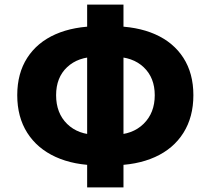

<svg xmlns="http://www.w3.org/2000/svg" viewBox="-20 -790 916 835"><path d="M55 -376Q55 -471 98.5 -538.5Q142 -606 221.5 -641Q301 -676 410 -676H466Q575 -676 654.5 -641Q734 -606 777.5 -538.5Q821 -471 821 -376Q821 -281 777.5 -212Q734 -143 654 -107Q574 -71 466 -71H410Q302 -71 222 -107.5Q142 -144 98.5 -212.5Q55 -281 55 -376ZM653 -376Q653 -452 605 -497.5Q557 -543 476 -543H400Q320 -543 272 -498Q224 -453 224 -376Q224 -298 272 -251Q320 -204 400 -204H476Q556 -204 604.5 -251.5Q653 -299 653 -376ZM359 -770H517V25H359Z"/></svg>

Font: Merged Yaku Han JP Black
Style: Regular
Weight: 900
Designer: Ryoko NISHIZUKA 西塚涼子 (kana, bopomofo & ideographs); Paul D. Hunt (Latin, Greek & Cyrillic); Sandoll Communications 산돌커뮤니
Foundry: Adobe
Version: Version 2.004